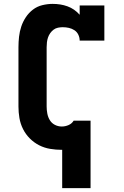

<svg xmlns="http://www.w3.org/2000/svg" viewBox="-20 -763 640 988"><path d="M300 205V8Q299 8 298.5 8Q298 8 298 8Q268 8 238 3Q208 -2 181.5 -15.5Q155 -29 133.5 -50.5Q112 -72 98.5 -99Q85 -126 80 -155.5Q75 -185 75 -215V-520Q75 -547 78 -574Q81 -601 89.5 -626.5Q98 -652 113 -674.5Q128 -697 149.5 -713.5Q171 -730 198 -736.5Q225 -743 251 -743Q271 -743 290 -740Q309 -737 327 -730.5Q345 -724 361 -713Q377 -702 390 -687V-735H517V-554H390Q390 -570 383 -584.5Q376 -599 363 -607.5Q350 -616 334.5 -619.5Q319 -623 303 -623Q291 -623 278.5 -620.5Q266 -618 256 -610.5Q246 -603 238.5 -592.5Q231 -582 227 -570Q223 -558 221.5 -545.5Q220 -533 220 -520V-215Q220 -197 223.5 -178.5Q227 -160 236.5 -144.5Q246 -129 262.5 -120.5Q279 -112 298 -112Q316 -112 333 -119.5Q350 -127 359 -142H360H446V205Z"/></svg>

Font: Iosevka Curly Slab HvEx
Style: Regular
Weight: 900
Width: 7
Monospace: yes
Designer: Belleve Invis
Foundry: Belleve Invis
Version: Version 11.1.0; ttfautohint (v1.8.3)